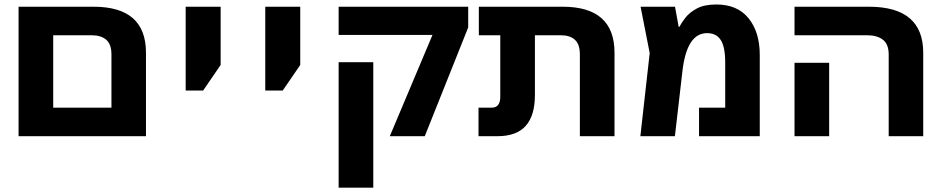

<svg xmlns="http://www.w3.org/2000/svg" viewBox="-20 -620 4299 874"><path d="M644.5 0H64.5V-589.4H406.2Q644.5 -589.4 644.5 -379.9ZM222.2 -459.5V-129.9H487.3V-372.1Q487.3 -418.5 463.6 -439Q439.9 -459.5 397.9 -459.5Z M904.8 -208H825.2V-589.4H984.4V-324.2Z M1267.1 -208H1187.5V-589.4H1346.7V-324.2Z M1913.6 0H1754.4L1948.7 -460.9H1521.5V-589.4H2111.3V-495.1ZM1679.2 234.4H1521.5V-336.9H1679.2Z M2243.7 0H2158.2V-129.9H2218.3Q2257.3 -129.9 2257.3 -179.7V-459.5H2159.7V-589.4H2541.5Q2777.3 -589.4 2777.3 -379.9V0H2619.6V-372.1Q2619.6 -418.5 2596.9 -439Q2574.2 -459.5 2533.7 -459.5H2415V-187.5Q2415 -93.8 2373 -46.9Q2331.1 0 2243.7 0Z M3240.7 -599.6Q3336.9 -599.6 3387.7 -536.6Q3438.5 -473.6 3438.5 -370.1V0H3162.1V-129.9H3281.2V-335.9Q3281.2 -406.2 3261 -437.7Q3240.7 -469.2 3198.7 -469.2Q3106 -469.2 3086.4 -295.4L3052.2 0H2895L2937.5 -378.4L2896 -589.4H3052.7L3069.3 -498H3072.8Q3081.1 -514.6 3099.4 -538.6Q3117.7 -562.5 3151.6 -581.1Q3185.5 -599.6 3240.7 -599.6Z M4182.6 0H4025.4V-372.1Q4025.4 -418.5 3999.3 -439Q3973.1 -459.5 3927.7 -459.5H3596.7V-589.4H3935.5Q4182.6 -589.4 4182.6 -379.9ZM3754.4 0H3596.7V-334H3754.4Z"/></svg>

Font: Lunasima
Style: Bold
Weight: 700
Designer: The DocRepair Project, Monotype Design Team
Foundry: Google
Version: Version 2.009